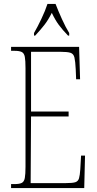

<svg xmlns="http://www.w3.org/2000/svg" viewBox="-20 -951 489 971"><path d="M36 0V-20H53Q78 -20 90 -26Q102 -32 105.5 -51Q109 -70 109 -108V-606Q109 -645 105.5 -663.5Q102 -682 90 -688Q78 -694 53 -694H36V-714H380L385 -550H365L363 -600Q361 -641 356.5 -660Q352 -679 336.5 -684Q321 -689 287 -689H137V-387H327V-362H137L135 -25H314Q347 -25 361 -29.5Q375 -34 379.5 -49Q384 -64 386 -94L390 -164H410L406 0ZM152 -784Q169 -813 189 -855Q209 -897 220 -931H261Q274 -897 293 -855Q312 -813 330 -784V-771H324Q296 -800 277.5 -825Q259 -850 242 -886Q224 -850 204.5 -825Q185 -800 158 -771H152Z"/></svg>

Font: Noto Serif Khmer ExtraCondensed Thin
Style: Regular
Weight: 100
Width: 2
Designer: Danh Hong and the Monotype Design Team
Foundry: Monotype Imaging Inc.
Version: Version 2.004; ttfautohint (v1.8.4.7-5d5b)